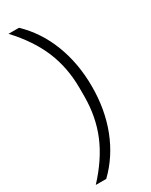

<svg xmlns="http://www.w3.org/2000/svg" viewBox="-240 -861 809 1032"><g transform="rotate(-30 165.0 -345.0)"><path d="M86 -814Q175 -729 221.5 -608.5Q268 -488 268 -345Q268 -202 221.5 -82Q175 38 86 124H21Q117 21 161.5 -86Q206 -193 206 -320V-370Q206 -497 161.5 -604Q117 -711 21 -814Z"/></g></svg>

Font: Mozilla Text ExtraLight
Style: Regular
Weight: 200
Designer: Studio DRAMA
Foundry: Studio DRAMA
Version: Version 1.000